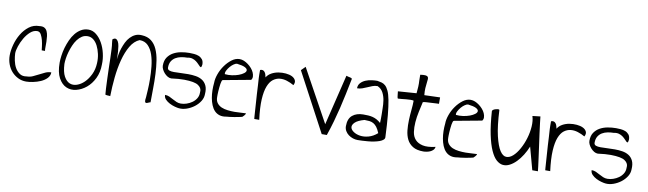

<svg xmlns="http://www.w3.org/2000/svg" viewBox="-36 -980 4766 1412"><g transform="rotate(10 2347.0 -274.5)"><path d="M18.6 -167Q18.6 -203.1 30.3 -247.1Q42 -291 64.5 -328.6Q86.9 -366.2 120.1 -391.6Q153.3 -417 197.3 -417Q219.7 -419.9 233.4 -412.6Q247.1 -405.3 254.4 -389.6Q261.7 -374 264.2 -354Q266.6 -334 267.1 -313Q267.6 -292 267.1 -273.9Q266.6 -255.9 268.6 -244.1H244.1Q243.2 -250 240.7 -272Q238.3 -293.9 232.4 -317.4Q226.6 -340.8 216.3 -359.4Q206.1 -377.9 187.5 -377.9Q160.2 -377.9 136.2 -356.4Q112.3 -335 94.7 -304.7Q77.1 -274.4 66.4 -242.2Q55.7 -210 55.7 -188.5Q56.6 -164.1 62.5 -135.3Q68.4 -106.4 81.5 -83Q94.7 -59.6 116.2 -44.9Q137.7 -30.3 168.9 -36.1Q192.4 -36.1 213.9 -45.9Q235.4 -55.7 255.9 -66.4Q276.4 -77.1 297.4 -86.9Q318.4 -96.7 341.8 -96.7Q341.8 -71.3 323.2 -52.2Q304.7 -33.2 277.8 -21.5Q251 -9.8 221.2 -3.9Q191.4 2 170.9 2Q137.7 2 109.9 -11.7Q82 -25.4 61.5 -48.3Q41 -71.3 29.8 -102.1Q18.6 -132.8 18.6 -167Z M389.6 -178.7Q389.6 -201.2 393.6 -231Q397.5 -260.7 406.2 -291Q415 -321.3 428.2 -350.6Q441.4 -379.9 460 -402.8Q478.5 -425.8 502.9 -439.9Q527.3 -454.1 557.6 -454.1Q588.9 -454.1 615.7 -432.6Q642.6 -411.1 661.6 -377Q680.7 -342.8 690.4 -300.8Q700.2 -258.8 698.2 -218.8Q698.2 -160.2 675.8 -114.3Q653.3 -68.4 618.7 -40Q584 -11.7 544.4 -2Q504.9 7.8 470.2 -7.3Q435.5 -22.5 412.6 -64.5Q389.6 -106.4 389.6 -178.7ZM425.8 -174.8Q428.7 -115.2 446.3 -83Q463.9 -50.8 488.8 -40.5Q513.7 -30.3 543 -40Q572.3 -49.8 597.7 -74.7Q623 -99.6 641.1 -137.2Q659.2 -174.8 661.1 -221.7Q663.1 -256.8 655.8 -290Q648.4 -323.2 635.3 -349.1Q622.1 -375 603 -390.1Q584 -405.3 559.6 -405.3Q536.1 -405.3 517.6 -393.6Q499 -381.8 483.9 -361.8Q468.8 -341.8 458 -316.4Q447.3 -291 439.9 -265.6Q432.6 -240.2 429.2 -216.3Q425.8 -192.4 425.8 -174.8Z M761.7 -4.9Q759.8 -20.5 758.3 -50.3Q756.8 -80.1 755.4 -117.7Q753.9 -155.3 752.9 -196.3Q752 -237.3 751 -274.4Q750 -311.5 748.5 -341.3Q747.1 -371.1 744.1 -386.7Q744.1 -387.7 743.7 -391.6Q743.2 -395.5 742.7 -400.4Q742.2 -405.3 742.2 -408.7Q742.2 -412.1 742.2 -414.1Q756.8 -425.8 767.1 -421.9Q777.3 -418 784.2 -404.8Q791 -391.6 793.9 -372.1Q796.9 -352.5 798.3 -333Q799.8 -313.5 799.8 -297.4Q799.8 -281.2 799.8 -274.4Q801.8 -291 805.7 -313.5Q809.6 -335.9 817.4 -359.4Q825.2 -382.8 836.4 -405.8Q847.7 -428.7 864.3 -446.3Q880.9 -463.9 901.9 -473.6Q922.9 -483.4 950.2 -481.4Q993.2 -479.5 1021 -458Q1048.8 -436.5 1064.9 -400.4Q1081.1 -364.3 1088.4 -317.4Q1095.7 -270.5 1098.1 -217.8Q1100.6 -165 1099.6 -110.8Q1098.6 -56.6 1098.6 -6.8Q1089.8 -4.9 1081.1 -0.5Q1072.3 3.9 1066.4 3.4Q1060.5 2.9 1058.1 -5.4Q1055.7 -13.7 1059.6 -38.1Q1060.5 -55.7 1063 -92.3Q1065.4 -128.9 1064.9 -173.8Q1064.5 -218.8 1059.6 -266.6Q1054.7 -314.5 1041.5 -354Q1028.3 -393.6 1003.9 -418.5Q979.5 -443.4 940.4 -443.4Q900.4 -426.8 873.5 -380.9Q846.7 -335 830.6 -273.4Q814.5 -211.9 807.1 -140.1Q799.8 -68.4 798.8 0Q796.9 -1 791.5 -1Q786.1 -1 779.8 -1.5Q773.4 -2 768.1 -2.9Q762.7 -3.9 761.7 -4.9Z M1194.3 -79.1Q1211.9 -79.1 1227.1 -72.3Q1242.2 -65.4 1256.8 -57.1Q1271.5 -48.8 1286.6 -42.5Q1301.8 -36.1 1319.3 -36.1Q1339.8 -36.1 1361.8 -43.5Q1383.8 -50.8 1402.3 -64Q1420.9 -77.1 1432.6 -96.2Q1444.3 -115.2 1444.3 -137.7Q1445.3 -144.5 1444.8 -154.3Q1444.3 -164.1 1438.5 -174.3Q1432.6 -184.6 1418.9 -193.8Q1405.3 -203.1 1379.4 -208Q1353.5 -212.9 1314.5 -213.4Q1275.4 -213.9 1217.8 -206.1Q1203.1 -206.1 1189.5 -214.4Q1175.8 -222.7 1165 -234.9Q1154.3 -247.1 1147.5 -261.2Q1140.6 -275.4 1140.6 -288.1Q1140.6 -326.2 1156.7 -350.1Q1172.9 -374 1198.2 -388.2Q1223.6 -402.3 1254.9 -408.2Q1286.1 -414.1 1318.4 -414.1Q1333 -414.1 1352.1 -412.6Q1371.1 -411.1 1387.2 -404.8Q1403.3 -398.4 1414.6 -384.8Q1425.8 -371.1 1425.8 -346.7Q1423.8 -330.1 1420.4 -326.7Q1417 -323.2 1410.6 -328.6Q1404.3 -334 1395.5 -343.8Q1386.7 -353.5 1374.5 -362.8Q1362.3 -372.1 1345.2 -377Q1328.1 -381.8 1306.6 -377Q1284.2 -377 1261.7 -372.6Q1239.3 -368.2 1221.2 -357.4Q1203.1 -346.7 1191.9 -328.1Q1180.7 -309.6 1180.7 -281.2Q1180.7 -266.6 1193.8 -261.2Q1207 -255.9 1229 -255.9Q1251 -255.9 1278.8 -257.3Q1306.6 -258.8 1335.9 -258.8Q1365.2 -258.8 1392.6 -254.4Q1419.9 -250 1440.9 -236.8Q1461.9 -223.6 1473.6 -199.2Q1485.4 -174.8 1482.4 -135.7Q1482.4 -107.4 1466.3 -82Q1450.2 -56.6 1425.3 -37.6Q1400.4 -18.6 1370.1 -7.8Q1339.8 2.9 1311.5 0Q1299.8 -1 1279.8 -6.3Q1259.8 -11.7 1240.7 -21.5Q1221.7 -31.2 1208 -45.4Q1194.3 -59.6 1194.3 -79.1Z M1534.2 -229.5Q1534.2 -258.8 1546.9 -294.4Q1559.6 -330.1 1581.5 -360.8Q1603.5 -391.6 1631.3 -412.6Q1659.2 -433.6 1689.5 -433.6Q1706.1 -433.6 1722.2 -426.8Q1738.3 -419.9 1753.4 -408.7Q1768.6 -397.5 1780.8 -383.3Q1793 -369.1 1799.8 -353.5Q1806.6 -337.9 1807.1 -323.2Q1807.6 -308.6 1798.8 -297.9L1592.8 -259.8Q1588.9 -258.8 1585.9 -250.5Q1583 -242.2 1581.1 -229.5Q1579.1 -216.8 1577.6 -201.7Q1576.2 -186.5 1575.2 -172.4Q1574.2 -158.2 1574.2 -147Q1574.2 -135.7 1574.2 -129.9Q1574.2 -102.5 1587.4 -85.4Q1600.6 -68.4 1621.1 -59.6Q1641.6 -50.8 1667.5 -47.9Q1693.4 -44.9 1718.8 -44.9Q1744.1 -44.9 1766.6 -46.9Q1789.1 -48.8 1803.7 -48.8Q1803.7 -44.9 1800.8 -40Q1797.9 -35.2 1793.9 -30.8Q1790 -26.4 1786.1 -22.9Q1782.2 -19.5 1781.2 -18.6Q1773.4 -16.6 1757.3 -13.2Q1741.2 -9.8 1723.1 -6.8Q1705.1 -3.9 1689.5 -2Q1673.8 0 1668 0Q1637.7 5.9 1615.2 -1Q1592.8 -7.8 1577.1 -24.4Q1561.5 -41 1551.8 -64.9Q1542 -88.9 1537.1 -116.2Q1532.2 -143.6 1531.7 -172.9Q1531.2 -202.1 1534.2 -229.5ZM1675.8 -396.5Q1667 -396.5 1652.8 -387.2Q1638.7 -377.9 1626.5 -363.8Q1614.3 -349.6 1606 -333.5Q1597.7 -317.4 1600.6 -305.7Q1626 -302.7 1653.3 -306.6Q1680.7 -310.5 1703.1 -318.8Q1725.6 -327.1 1740.2 -338.4Q1754.9 -349.6 1754.4 -361.3Q1753.9 -373 1735.8 -382.3Q1717.8 -391.6 1675.8 -396.5Z M1850.6 -380.9Q1862.3 -385.7 1871.1 -382.8Q1879.9 -379.9 1885.7 -372.1Q1891.6 -364.3 1894.5 -354Q1897.5 -343.8 1899.4 -334Q1912.1 -355.5 1936 -368.7Q1960 -381.8 1987.3 -386.2Q2014.6 -390.6 2042 -388.2Q2069.3 -385.7 2088.4 -376.5Q2107.4 -367.2 2115.2 -351.1Q2123 -335 2111.3 -313.5Q2085.9 -328.1 2058.1 -336.9Q2030.3 -345.7 2003.9 -342.8Q1977.5 -339.8 1955.1 -322.8Q1932.6 -305.7 1918 -268.6Q1903.3 -231.4 1899.9 -170.4Q1896.5 -109.4 1908.2 -18.6H1871.1Q1871.1 -18.6 1869.6 -34.7Q1868.2 -50.8 1866.7 -77.1Q1865.2 -103.5 1862.8 -135.7Q1860.4 -168 1858.4 -201.2Q1856.4 -234.4 1855 -265.1Q1853.5 -295.9 1851.6 -318.4Q1851.6 -321.3 1851.1 -330.1Q1850.6 -338.9 1850.6 -349.1Q1850.6 -359.4 1850.6 -368.2Q1850.6 -377 1850.6 -380.9Z M2146.5 -431.6 2176.8 -461.9 2391.6 -71.3 2483.4 -449.2Q2490.2 -446.3 2498 -444.8Q2505.9 -443.4 2512.2 -441.9Q2518.6 -440.4 2522.5 -438.5Q2526.4 -436.5 2526.4 -431.6Q2513.7 -369.1 2502.4 -314.5Q2491.2 -259.8 2478.5 -208Q2465.8 -156.2 2451.2 -104Q2436.5 -51.8 2417 4.9H2378.9Z M2543.9 -84Q2543.9 -139.6 2574.7 -165Q2605.5 -190.4 2655.3 -190.4Q2674.8 -190.4 2691.9 -189.5Q2709 -188.5 2724.6 -184.6Q2740.2 -180.7 2755.4 -172.9Q2770.5 -165 2787.1 -150.4Q2787.1 -153.3 2787.6 -162.6Q2788.1 -171.9 2788.1 -182.6Q2788.1 -193.4 2788.1 -202.6Q2788.1 -211.9 2788.1 -215.8Q2787.1 -233.4 2787.1 -261.2Q2787.1 -289.1 2782.7 -318.4Q2778.3 -347.7 2765.1 -374Q2752 -400.4 2722.7 -414.1Q2702.1 -414.1 2684.6 -407.2Q2667 -400.4 2649.4 -392.6Q2631.8 -384.8 2614.3 -378.4Q2596.7 -372.1 2576.2 -372.1Q2576.2 -396.5 2591.3 -412.6Q2606.4 -428.7 2627.9 -437.5Q2649.4 -446.3 2672.9 -449.2Q2696.3 -452.1 2713.9 -452.1Q2731.4 -449.2 2746.6 -445.3Q2761.7 -441.4 2774.9 -429.7Q2788.1 -418 2799.3 -394Q2810.5 -370.1 2818.8 -327.1Q2827.1 -284.2 2833.5 -218.3Q2839.8 -152.3 2843.8 -56.6Q2845.7 -43.9 2835.4 -34.7Q2825.2 -25.4 2807.6 -19Q2790 -12.7 2768.1 -8.3Q2746.1 -3.9 2723.6 -2Q2701.2 0 2680.7 1Q2660.2 2 2646.5 2Q2628.9 2 2610.8 -3.9Q2592.8 -9.8 2577.6 -21Q2562.5 -32.2 2553.2 -48.3Q2543.9 -64.5 2543.9 -84ZM2670.9 -152.3Q2622.1 -138.7 2602.5 -119.6Q2583 -100.6 2585.4 -83Q2587.9 -65.4 2608.4 -51.3Q2628.9 -37.1 2658.2 -32.7Q2687.5 -28.3 2721.7 -37.6Q2755.9 -46.9 2787.1 -74.2Q2775.4 -102.5 2763.7 -117.7Q2752 -132.8 2738.3 -140.6Q2724.6 -148.4 2708 -150.4Q2691.4 -152.3 2670.9 -152.3Z M3002 -354.5Q2993.2 -357.4 2978 -356.9Q2962.9 -356.4 2945.8 -355Q2928.7 -353.5 2913.1 -351.6Q2897.5 -349.6 2886.7 -349.6Q2881.8 -349.6 2880.4 -363.8Q2878.9 -377.9 2876 -402.3L3013.7 -412.1Q3016.6 -446.3 3017.6 -460.9Q3018.6 -475.6 3018.1 -485.8Q3017.6 -496.1 3017.1 -509.3Q3016.6 -522.5 3016.6 -550.8Q3042 -554.7 3055.2 -553.2Q3068.4 -551.8 3073.2 -545.9Q3078.1 -540 3077.6 -528.8Q3077.1 -517.6 3074.7 -501Q3072.3 -484.4 3070.8 -460.9Q3069.3 -437.5 3072.3 -408.2L3189.5 -412.1V-364.3Q3181.6 -364.3 3165 -363.3Q3148.4 -362.3 3129.4 -361.3Q3110.4 -360.4 3094.2 -359.4Q3078.1 -358.4 3070.3 -355.5Q3062.5 -320.3 3053.7 -280.3Q3044.9 -240.2 3042 -201.2Q3039.1 -162.1 3043.9 -128.4Q3048.8 -94.7 3068.4 -72.8Q3087.9 -50.8 3124 -42.5Q3160.2 -34.2 3219.7 -47.9Q3217.8 -33.2 3208.5 -23.9Q3199.2 -14.6 3187 -9.3Q3174.8 -3.9 3161.1 -1.5Q3147.5 1 3136.7 1Q3086.9 1 3057.6 -17.1Q3028.3 -35.2 3013.7 -64.5Q2999 -93.8 2995.1 -131.3Q2991.2 -168.9 2992.7 -208Q2994.1 -247.1 2998 -285.2Q3002 -323.2 3002 -354.5Z M3259.8 -229.5Q3259.8 -258.8 3272.5 -294.4Q3285.2 -330.1 3307.1 -360.8Q3329.1 -391.6 3356.9 -412.6Q3384.8 -433.6 3415 -433.6Q3431.6 -433.6 3447.8 -426.8Q3463.9 -419.9 3479 -408.7Q3494.1 -397.5 3506.3 -383.3Q3518.6 -369.1 3525.4 -353.5Q3532.2 -337.9 3532.7 -323.2Q3533.2 -308.6 3524.4 -297.9L3318.4 -259.8Q3314.5 -258.8 3311.5 -250.5Q3308.6 -242.2 3306.6 -229.5Q3304.7 -216.8 3303.2 -201.7Q3301.8 -186.5 3300.8 -172.4Q3299.8 -158.2 3299.8 -147Q3299.8 -135.7 3299.8 -129.9Q3299.8 -102.5 3313 -85.4Q3326.2 -68.4 3346.7 -59.6Q3367.2 -50.8 3393.1 -47.9Q3418.9 -44.9 3444.3 -44.9Q3469.7 -44.9 3492.2 -46.9Q3514.6 -48.8 3529.3 -48.8Q3529.3 -44.9 3526.4 -40Q3523.4 -35.2 3519.5 -30.8Q3515.6 -26.4 3511.7 -22.9Q3507.8 -19.5 3506.8 -18.6Q3499 -16.6 3482.9 -13.2Q3466.8 -9.8 3448.7 -6.8Q3430.7 -3.9 3415 -2Q3399.4 0 3393.6 0Q3363.3 5.9 3340.8 -1Q3318.4 -7.8 3302.7 -24.4Q3287.1 -41 3277.3 -64.9Q3267.6 -88.9 3262.7 -116.2Q3257.8 -143.6 3257.3 -172.9Q3256.8 -202.1 3259.8 -229.5ZM3401.4 -396.5Q3392.6 -396.5 3378.4 -387.2Q3364.3 -377.9 3352.1 -363.8Q3339.8 -349.6 3331.5 -333.5Q3323.2 -317.4 3326.2 -305.7Q3351.6 -302.7 3378.9 -306.6Q3406.2 -310.5 3428.7 -318.8Q3451.2 -327.1 3465.8 -338.4Q3480.5 -349.6 3480 -361.3Q3479.5 -373 3461.4 -382.3Q3443.4 -391.6 3401.4 -396.5Z M3582 -378.9Q3582 -383.8 3588.4 -388.7Q3594.7 -393.6 3604 -396.5Q3613.3 -399.4 3622.1 -400.4Q3630.9 -401.4 3634.8 -397.5Q3640.6 -276.4 3657.7 -204.6Q3674.8 -132.8 3696.8 -99.6Q3718.8 -66.4 3744.1 -65.9Q3769.5 -65.4 3793.9 -87.4Q3818.4 -109.4 3839.4 -147.5Q3860.4 -185.5 3873.5 -229.5Q3886.7 -273.4 3889.6 -317.4Q3892.6 -361.3 3881.8 -395.5L3940.4 -402.3Q3941.4 -387.7 3945.8 -354Q3950.2 -320.3 3955.6 -277.8Q3960.9 -235.4 3967.8 -189.5Q3974.6 -143.6 3979.5 -104Q3984.4 -64.5 3988.3 -36.6Q3992.2 -8.8 3992.2 -2H3950.2L3904.3 -170.9Q3890.6 -136.7 3871.1 -105.5Q3851.6 -74.2 3828.6 -50.8Q3805.7 -27.3 3780.3 -14.2Q3754.9 -1 3730 -3.4Q3705.1 -5.9 3681.6 -26.4Q3658.2 -46.9 3638.2 -91.3Q3618.2 -135.7 3603.5 -206.1Q3588.9 -276.4 3582 -378.9Z M4023.4 -380.9Q4035.2 -385.7 4043.9 -382.8Q4052.7 -379.9 4058.6 -372.1Q4064.5 -364.3 4067.4 -354Q4070.3 -343.8 4072.3 -334Q4085 -355.5 4108.9 -368.7Q4132.8 -381.8 4160.2 -386.2Q4187.5 -390.6 4214.8 -388.2Q4242.2 -385.7 4261.2 -376.5Q4280.3 -367.2 4288.1 -351.1Q4295.9 -335 4284.2 -313.5Q4258.8 -328.1 4231 -336.9Q4203.1 -345.7 4176.8 -342.8Q4150.4 -339.8 4127.9 -322.8Q4105.5 -305.7 4090.8 -268.6Q4076.2 -231.4 4072.8 -170.4Q4069.3 -109.4 4081.1 -18.6H4043.9Q4043.9 -18.6 4042.5 -34.7Q4041 -50.8 4039.6 -77.1Q4038.1 -103.5 4035.6 -135.7Q4033.2 -168 4031.2 -201.2Q4029.3 -234.4 4027.8 -265.1Q4026.4 -295.9 4024.4 -318.4Q4024.4 -321.3 4023.9 -330.1Q4023.4 -338.9 4023.4 -349.1Q4023.4 -359.4 4023.4 -368.2Q4023.4 -377 4023.4 -380.9Z M4379.9 -79.1Q4397.5 -79.1 4412.6 -72.3Q4427.7 -65.4 4442.4 -57.1Q4457 -48.8 4472.2 -42.5Q4487.3 -36.1 4504.9 -36.1Q4525.4 -36.1 4547.4 -43.5Q4569.3 -50.8 4587.9 -64Q4606.4 -77.1 4618.2 -96.2Q4629.9 -115.2 4629.9 -137.7Q4630.9 -144.5 4630.4 -154.3Q4629.9 -164.1 4624 -174.3Q4618.2 -184.6 4604.5 -193.8Q4590.8 -203.1 4564.9 -208Q4539.1 -212.9 4500 -213.4Q4460.9 -213.9 4403.3 -206.1Q4388.7 -206.1 4375 -214.4Q4361.3 -222.7 4350.6 -234.9Q4339.8 -247.1 4333 -261.2Q4326.2 -275.4 4326.2 -288.1Q4326.2 -326.2 4342.3 -350.1Q4358.4 -374 4383.8 -388.2Q4409.2 -402.3 4440.4 -408.2Q4471.7 -414.1 4503.9 -414.1Q4518.6 -414.1 4537.6 -412.6Q4556.6 -411.1 4572.8 -404.8Q4588.9 -398.4 4600.1 -384.8Q4611.3 -371.1 4611.3 -346.7Q4609.4 -330.1 4606 -326.7Q4602.5 -323.2 4596.2 -328.6Q4589.8 -334 4581.1 -343.8Q4572.3 -353.5 4560.1 -362.8Q4547.9 -372.1 4530.8 -377Q4513.7 -381.8 4492.2 -377Q4469.7 -377 4447.3 -372.6Q4424.8 -368.2 4406.7 -357.4Q4388.7 -346.7 4377.4 -328.1Q4366.2 -309.6 4366.2 -281.2Q4366.2 -266.6 4379.4 -261.2Q4392.6 -255.9 4414.6 -255.9Q4436.5 -255.9 4464.4 -257.3Q4492.2 -258.8 4521.5 -258.8Q4550.8 -258.8 4578.1 -254.4Q4605.5 -250 4626.5 -236.8Q4647.5 -223.6 4659.2 -199.2Q4670.9 -174.8 4668 -135.7Q4668 -107.4 4651.9 -82Q4635.7 -56.6 4610.8 -37.6Q4585.9 -18.6 4555.7 -7.8Q4525.4 2.9 4497.1 0Q4485.4 -1 4465.3 -6.3Q4445.3 -11.7 4426.3 -21.5Q4407.2 -31.2 4393.6 -45.4Q4379.9 -59.6 4379.9 -79.1Z"/></g></svg>

Font: Annie Use Your Telescope
Style: Regular
Weight: 400
Designer: Kimberly Geswein
Foundry: Kimberly Geswein
Version: Version 1.002 2001